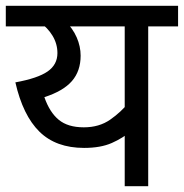

<svg xmlns="http://www.w3.org/2000/svg" viewBox="-20 -642 634 662"><path d="M594 -622V-551H491V0H410V-216L433 -191Q404 -166 365.5 -149Q327 -132 270 -132Q173 -132 116 -188Q59 -244 33 -358Q110 -372 144 -395.5Q178 -419 178 -459Q178 -491 161 -519Q144 -547 116 -566L159 -551H0V-622ZM175 -551 203 -572Q231 -544 244.5 -513Q258 -482 258 -450Q258 -397 228 -362.5Q198 -328 133 -307Q151 -255 182.5 -229Q214 -203 269 -203Q322 -203 360 -229.5Q398 -256 425 -290L410 -239V-551Z"/></svg>

Font: hexuhindi05
Style: Book
Weight: 400
Designer: Jelle Bosma - Monotype Design Team
Foundry: Monotype Imaging Inc.
Version: Version 2.003